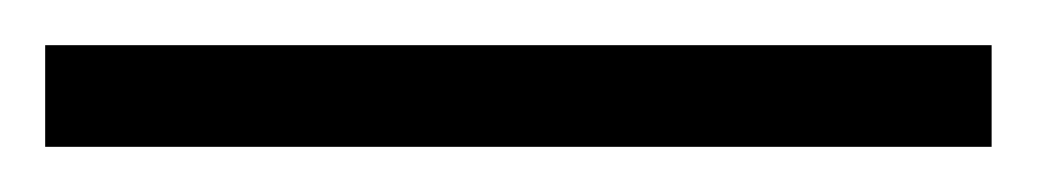

<svg xmlns="http://www.w3.org/2000/svg" viewBox="-22 68 459 85"><path d="M417 133H-2V88H417Z"/></svg>

Font: Noto Sans Lao UI Cond Light
Style: Regular
Weight: 300
Width: 3
Designer: Monotype Design Team
Foundry: Monotype Imaging Inc.
Version: Version 2.000; ttfautohint (v1.8.4.7-5d5b)